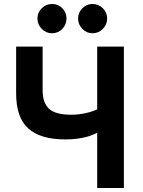

<svg xmlns="http://www.w3.org/2000/svg" viewBox="-20 -944 716 964"><path d="M468 0V-277Q460 -274 446 -267.5Q432 -261 412 -256Q392 -251 366.5 -247.5Q341 -244 308 -244Q183 -244 122 -299Q61 -354 61 -475V-710H194V-491Q194 -428 226 -398Q258 -368 338 -368Q373 -368 408 -375.5Q443 -383 468 -395V-710H602V0ZM168 -851Q168 -881 189.5 -902.5Q211 -924 242 -924Q272 -924 293 -902.5Q314 -881 314 -851Q314 -821 293 -799Q272 -777 241 -777Q211 -777 189.5 -799Q168 -821 168 -851ZM372 -851Q372 -881 393.5 -902.5Q415 -924 444 -924Q475 -924 496.5 -902.5Q518 -881 518 -851Q518 -821 496.5 -799Q475 -777 444 -777Q415 -777 393.5 -799Q372 -821 372 -851Z"/></svg>

Font: Rising Sun
Style: Bold
Weight: 700
Designer: Matt McInerney, Pablo Impallari, Rodrigo Fuenzalida (Raleway font), Stephen Hutchings (Greek), Cristiano Sobral (main ch
Foundry: The Rising Sun Project Authors
Version: Version 4.327; ttfautohint (v1.8.4.7-5d5b-dirty)